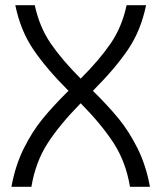

<svg xmlns="http://www.w3.org/2000/svg" viewBox="-20 -720 622 740"><path d="M481 0Q465 -96 418 -168.5Q371 -241 291 -322Q211 -241 164 -168.5Q117 -96 101 0H24Q39 -82 71.5 -147.5Q104 -213 145 -263Q186 -313 244 -370Q159 -455 109 -528.5Q59 -602 39 -700H114Q132 -616 175.5 -552.5Q219 -489 291 -417Q363 -489 406.5 -552.5Q450 -616 468 -700H543Q523 -602 473 -528.5Q423 -455 338 -370Q396 -313 437 -263Q478 -213 510.5 -147.5Q543 -82 558 0Z"/></svg>

Font: Krub
Style: Regular
Weight: 400
Designer: Ekaluck Peanpanawate
Foundry: Cadson Demak Co.,Ltd.
Version: Version 1.000; ttfautohint (v1.6)